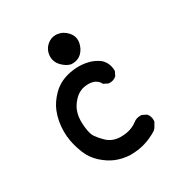

<svg xmlns="http://www.w3.org/2000/svg" viewBox="-149 -727 797 841"><g transform="rotate(-30 250.0 -306.5)"><path d="M68.8 -230.5Q68.8 -283.2 86.9 -328.1Q101.1 -363.3 132.1 -394.5Q163.1 -425.8 208 -438Q237.8 -445.8 266.6 -445.8Q281.2 -445.8 295.9 -443.8Q339.4 -437.5 369.6 -413.1Q395 -388.2 395 -350.6V-349.1L384.3 -327.6L383.3 -327.1Q370.1 -315.4 350.6 -315.4Q347.7 -315.4 343.3 -315.9L321.3 -327.1Q315.9 -338.9 306.6 -345.7Q291 -357.9 266.1 -357.9Q256.8 -357.9 244.1 -356Q231.4 -354 219.2 -347.2Q205.1 -339.8 192.9 -326.7Q168.9 -301.3 161.6 -272.9Q156.2 -254.4 156.2 -230Q156.2 -218.3 158 -201.4Q159.7 -184.6 163.6 -170.9Q167.5 -157.2 172.9 -149.9Q186 -131.3 203.6 -114.3Q231.4 -86.4 274.9 -86.4Q325.2 -86.4 358.9 -112.8Q373.5 -124 393.6 -124Q396.5 -124 400.9 -123.5L422.4 -112.8L422.9 -111.8Q434.6 -98.6 434.6 -78.6Q434.6 -75.2 434.1 -70.8L419.4 -45.4L410.6 -36.6Q378.4 -16.6 344.5 -6.6Q310.5 3.4 270.5 3.4H270Q231.4 1.5 199.2 -11.7Q167 -24.9 137.2 -52.2Q106.9 -80.1 92.8 -116.2Q78.6 -151.9 72.8 -184.6Q68.8 -206.5 68.8 -230.5ZM180.7 -543.9Q180.7 -560.5 187.5 -575.7Q194.3 -589.8 206.5 -600.1Q225.1 -615.7 248 -615.7Q252.9 -615.7 257.3 -615.2Q286.1 -611.3 306.2 -588.4Q322.8 -569.8 322.8 -546.9Q322.8 -541 321.8 -535.2Q316.4 -506.3 296.9 -487.3Q278.3 -470.2 252 -470.2Q247.6 -470.2 245.1 -470.2Q222.2 -474.6 200.2 -497.1Q180.7 -517.6 180.7 -543.9Z"/></g></svg>

Font: Bakudai
Style: Medium
Weight: 500
Version: Version 1.48